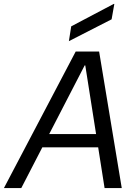

<svg xmlns="http://www.w3.org/2000/svg" viewBox="-53 -964 700 984"><path d="M-33 0 335 -700H455L571 0H483L384 -629H381L56 0ZM117 -209 153 -277H480L492 -209ZM300 -753 312 -829 530 -944H533L519 -865Z"/></svg>

Font: DM Sans 36pt
Style: Italic
Weight: 400
Italic angle: -10°
Designer: Colophon Foundry, Jonny Pinhorn
Foundry: Colophon Foundry
Version: Version 4.004;gftools[0.9.30]